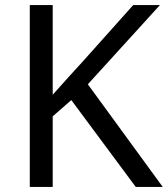

<svg xmlns="http://www.w3.org/2000/svg" viewBox="-20 -734 659 754"><path d="M619 0H513L260 -341L187 -277V0H97V-714H187V-362Q217 -396 248 -430Q279 -464 310 -498L503 -714H608L325 -403Z"/></svg>

Font: lsinhala05
Style: Book
Weight: 400
Designer: Jelle Bosma - Monotype Design Team
Foundry: Monotype Imaging Inc.
Version: Version 2.003